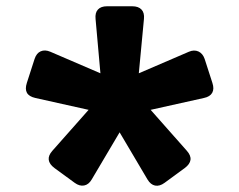

<svg xmlns="http://www.w3.org/2000/svg" viewBox="-20 -770 764 613"><path d="M147.1 -288.5 262.9 -419.3 92.8 -457.2Q72.4 -461.9 65.9 -473.9Q59.4 -485.8 65.7 -505.3L90.4 -581.8Q96.5 -600.4 110 -606.2Q123.4 -612.1 140.7 -604.8L300.6 -536L285.1 -709.5Q283.1 -729.3 292.7 -739.6Q302.2 -750 321.8 -750H402.1Q421.9 -750 431.7 -739.6Q441.6 -729.3 439.6 -709.5L423.2 -536L583.1 -604.8Q599.6 -611.9 613.5 -605.7Q627.3 -599.4 633.4 -581.8L658.1 -505.3Q664.5 -486.1 657.5 -473.7Q650.6 -461.3 631.1 -457.2L460.9 -419.3L576.6 -288.5Q590 -273.5 588.2 -259.6Q586.3 -245.7 569.9 -233.5L505.3 -186.2Q489.6 -174.7 475.2 -177.5Q460.9 -180.3 450.9 -197L361.9 -347.5L272.8 -197Q263.3 -180.6 248.6 -177.8Q234 -175 218.6 -186.2L153.9 -233.5Q137.4 -245.8 135.6 -259.7Q133.8 -273.5 147.1 -288.5Z"/></svg>

Font: Gyrochrome
Style: Regular
Weight: 400
Designer: David Moles
Foundry: David Moles
Version: Version 1.005;Glyphs 3.2.3 (3260)